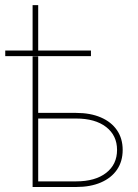

<svg xmlns="http://www.w3.org/2000/svg" viewBox="-20 -748 550 768"><path d="M1 -523.4V-545.9H343.8V-523.4ZM110.4 -545.9V-727.5H132.8V-545.9ZM123 -296.4H284.2Q341.8 -296.4 383.5 -278.3Q425.3 -260.3 448 -227.1Q470.7 -193.8 470.7 -148.4Q470.7 -102.5 448 -69.3Q425.3 -36.1 383.5 -18.1Q341.8 0 284.2 0H110.4V-522.5H132.8V-22.5H284.2Q360.8 -22.5 404.5 -56.4Q448.2 -90.3 448.2 -148.4Q448.2 -206.1 404.5 -240Q360.8 -273.9 284.2 -273.9H123Z"/></svg>

Font: Inter 28pt Thin
Style: Regular
Weight: 250
Designer: Rasmus Andersson
Foundry: rsms
Version: Version 4.001;git-66647c0bb